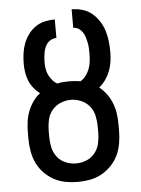

<svg xmlns="http://www.w3.org/2000/svg" viewBox="-53 -777 606 827"><g transform="rotate(-5 250.0 -363.5)"><path d="M250 8Q223 8 196.5 3Q170 -2 146.5 -15Q123 -28 104 -48Q85 -68 74 -92Q63 -116 58.5 -143Q54 -170 54 -196V-222Q54 -245 57 -268Q60 -291 68 -312.5Q76 -334 89.5 -353.5Q103 -373 121 -387Q106 -398 94 -413Q82 -428 75 -445Q68 -462 65 -481Q62 -500 62 -518Q62 -541 65 -563Q68 -585 75.5 -605.5Q83 -626 96.5 -644.5Q110 -663 128 -675.5Q146 -688 168 -693Q190 -698 212 -698V-618Q202 -618 191.5 -613.5Q181 -609 174 -601Q167 -593 162.5 -582.5Q158 -572 156 -561.5Q154 -551 153 -540Q152 -529 152 -518Q152 -504 154 -490Q156 -476 162 -463.5Q168 -451 177 -440Q186 -429 199 -422Q211 -425 224 -426Q237 -427 250 -427Q262 -427 274.5 -426Q287 -425 299 -423Q313 -431 323 -444.5Q333 -458 338.5 -473Q344 -488 346 -504.5Q348 -521 348 -537Q348 -549 347.5 -561.5Q347 -574 344.5 -586Q342 -598 338.5 -609.5Q335 -621 328 -631.5Q321 -642 310.5 -648.5Q300 -655 288 -655V-735Q311 -735 334 -728.5Q357 -722 375 -707Q393 -692 406 -672Q419 -652 426 -629.5Q433 -607 435.5 -583.5Q438 -560 438 -537Q438 -516 435 -495.5Q432 -475 424.5 -455.5Q417 -436 405 -419Q393 -402 377 -389Q395 -375 409 -355.5Q423 -336 431.5 -314Q440 -292 443 -269Q446 -246 446 -222V-196Q446 -170 441.5 -143Q437 -116 426 -92Q415 -68 396 -48Q377 -28 353.5 -15Q330 -2 303.5 3Q277 8 250 8ZM250 -72Q273 -72 295 -81Q317 -90 331.5 -108.5Q346 -127 351 -150Q356 -173 356 -196V-222Q356 -245 351 -268.5Q346 -292 331.5 -310Q317 -328 295 -337.5Q273 -347 250 -347Q227 -347 205 -337.5Q183 -328 168.5 -310Q154 -292 149 -268.5Q144 -245 144 -222V-196Q144 -173 149 -150Q154 -127 168.5 -108.5Q183 -90 205 -81Q227 -72 250 -72Z"/></g></svg>

Font: Iosevka Custom Medium
Style: Regular
Weight: 500
Monospace: yes
Designer: Belleve Invis
Foundry: Belleve Invis
Version: Version 32.5.0; ttfautohint (v1.8.4)